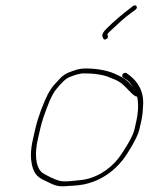

<svg xmlns="http://www.w3.org/2000/svg" viewBox="-20 -730 545 704"><path d="M373.4 -604C374.7 -606.7 377.9 -610.3 383 -615C408.7 -638.9 436.3 -665.8 464.1 -685L477.5 -695C487.7 -703.3 478.2 -715.7 467.5 -708L455.1 -698C426.6 -676.5 397.9 -652 371.5 -626C358.8 -614 353.4 -604 355.6 -596C358 -590.4 359.3 -581.5 369.4 -586.5C379 -591.3 375.6 -598.2 373.4 -604ZM471.2 -408C469.5 -409.3 468.1 -410.7 467.1 -412L450.3 -430C440.8 -438.6 431.8 -444.6 419.1 -451L397.4 -461C370.4 -472.4 332.7 -479 292.6 -479C283.3 -479 273.3 -477.7 262.7 -475C238.9 -467.2 220.3 -462.3 202.7 -445L178.7 -419C170.6 -409.7 163 -398.7 156.1 -386C138.4 -350.2 119.9 -302.6 109.8 -259L101.3 -222C90.7 -176.5 90.9 -143.2 100.9 -112C111.5 -83.2 125.7 -76.3 156.3 -62C181.9 -49.5 193 -44.5 229.1 -48C255.4 -49.4 280.7 -50.7 304.4 -58C353.7 -71.6 397.2 -102.3 428.8 -142C445.1 -161.8 483.9 -224.8 490.4 -253L497.3 -283C502.2 -303.9 503.7 -320.5 504.3 -339C510.5 -398.3 480.3 -437.9 443.7 -462C434.2 -467.4 421.9 -452.6 431 -446L449.2 -434C454.1 -430.1 465.2 -413.9 471.2 -408ZM482.8 -376C483.2 -372 484 -368 485 -364C488 -340.9 486.3 -313.2 479.3 -283L472.4 -253C466.4 -227 429.5 -169.2 414.6 -150C381.6 -107.7 328.2 -72.5 267.9 -69C247.2 -66.7 220.1 -62.8 200.9 -66.5C183.2 -69.9 146.1 -88.6 134.4 -97C108.6 -119.5 107.2 -169.9 119.1 -221.5L127.8 -259C130.6 -271 134.4 -284.7 139.3 -300C153.1 -337.6 167.9 -384.4 191.4 -409C203.1 -422.8 219.5 -441.8 236.4 -448C251.4 -453.7 270.4 -461 288.4 -461C325.2 -461 363.2 -455.8 386.5 -444C406.2 -437.5 423.4 -428 435 -416C441.6 -410.4 463.2 -385.4 471 -381C474.5 -378.7 476.3 -376 482.8 -376Z"/></svg>

Font: HoneyBee
Style: BLnIt
Weight: 100
Foundry: Cannot Into Space Fonts
Version: Version 0.89